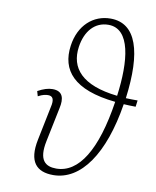

<svg xmlns="http://www.w3.org/2000/svg" viewBox="-87 -839 742 915"><g transform="rotate(10 284.0 -381.0)"><path d="M233 10C367 10 467 -135 506 -381C524 -380 544 -379 564 -379L568 -410C548 -410 529 -410 511 -411C541 -639 499 -772 374 -772C291 -772 223 -713 209 -612C192 -491 260 -406 464 -385C428 -147 351 -23 242 -23C190 -23 154 -48 174 -144L208 -309C219 -358 210 -393 160 -393C139 -393 116 -386 89 -371L96 -347C118 -359 133 -361 144 -361C166 -361 176 -347 166 -306L133 -144C110 -33 153 10 233 10ZM248 -613C259 -690 303 -741 369 -741C476 -741 491 -586 468 -415C295 -434 233 -509 248 -613Z"/></g></svg>

Font: Noto Serif Condensed ExtraLight
Style: Italic
Weight: 200
Width: 3
Italic angle: -12°
Designer: Monotype Design Team
Foundry: Monotype Imaging Inc.
Version: Version 2.013